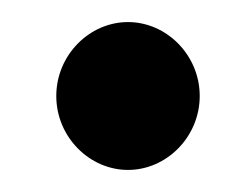

<svg xmlns="http://www.w3.org/2000/svg" viewBox="-20 -154 228 174"><path d="M31 -67C31 -30 61 0 96 0C131 0 161 -30 161 -67C161 -104 131 -134 96 -134C61 -134 31 -104 31 -67Z"/></svg>

Font: Ampere
Style: SCExt
Weight: 400
Version: Version 1